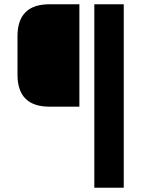

<svg xmlns="http://www.w3.org/2000/svg" viewBox="-20 -710 692 900"><path d="M62 -360V-540Q62 -690 212 -690H352.1V-210H212Q62 -210 62 -360ZM422.1 170V-690H560.1V170Z"/></svg>

Font: Oxanium ExtraLight
Style: Regular
Weight: 200
Designer: Severin Meyer
Version: Version 2.000